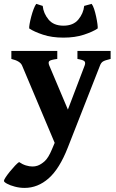

<svg xmlns="http://www.w3.org/2000/svg" viewBox="-38 -712 585 972"><path d="M522 -413.6Q492.7 -406.7 483.2 -400.6Q473.6 -394.5 468.3 -380.4L305.2 35.2Q263.2 142.6 208.3 190.9Q153.3 239.3 86.4 239.3Q61.5 239.3 37.4 232.9Q13.2 226.6 -2.4 218Q-18.1 209.5 -18.1 203.6Q-18.1 198.7 -9.3 185.3Q-0.5 171.9 12.5 156Q25.4 140.1 38.1 126.7Q50.8 113.3 58.6 108.4Q75.7 120.1 93.3 125.5Q110.8 130.9 126.5 130.9Q139.6 130.9 151.4 127Q169.9 120.6 188.5 103.8Q207 86.9 224.6 44.9L238.8 11.2L73.7 -380.4Q64 -403.3 19.5 -413.6V-454.1H252V-413.6Q217.8 -409.2 211.4 -402.6Q205.1 -396 211.4 -380.4L305.7 -157.2L390.6 -380.4Q396 -395 389.4 -401.9Q382.8 -408.7 354 -413.6V-454.1H522ZM283.2 -521.5Q224.6 -521.5 179.7 -536.4Q134.8 -551.3 109.9 -567.9Q108.9 -573.7 111.8 -590.6Q114.7 -607.4 120.1 -627.9Q125.5 -648.4 132.3 -666.3Q139.2 -684.1 145.5 -692.4L178.2 -682.1Q182.1 -644 207.8 -613Q233.4 -582 283.2 -582Q333 -582 358.6 -613Q384.3 -644 388.2 -682.1L425.8 -692.4Q432.6 -684.1 438.5 -666.3Q444.3 -648.4 448.7 -627.9Q453.1 -607.4 455.3 -590.6Q457.5 -573.7 456.5 -567.9Q432.1 -551.3 387 -536.4Q341.8 -521.5 283.2 -521.5Z"/></svg>

Font: Gentium Book Plus
Style: Bold
Weight: 700
Designer: Victor Gaultney, Annie Olsen, Iska Routamaa, Becca Hirsbrunner
Foundry: SIL International
Version: Version 6.101